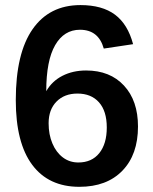

<svg xmlns="http://www.w3.org/2000/svg" viewBox="-20 -718 596 748"><path d="M517.6 -225.1Q517.6 -115.7 456.8 -53Q396 9.8 289.1 9.8Q169.4 9.8 105.5 -75.9Q41.5 -161.6 41.5 -328.1Q41.5 -510.3 106.9 -604.2Q172.4 -698.2 293.5 -698.2Q377.9 -698.2 428 -660.9Q478 -623.5 498.5 -545.9L384.3 -528.8Q363.8 -602.1 291.5 -602.1Q229.5 -602.1 194.8 -542Q160.2 -481.9 160.2 -362.8Q182.6 -401.9 223.1 -422.6Q263.7 -443.4 315.4 -443.4Q408.7 -443.4 463.1 -384.5Q517.6 -325.7 517.6 -225.1ZM396 -221.2Q396 -285.2 365.7 -319.3Q335.4 -353.5 281.7 -353.5Q231 -353.5 200.2 -322.3Q169.4 -291 169.4 -237.8Q169.4 -193.8 184.1 -159.2Q198.7 -124.5 224.9 -104.7Q251 -85 285.2 -85Q337.4 -85 366.7 -121.3Q396 -157.7 396 -221.2Z"/></svg>

Font: Arimo SemiBold
Style: Regular
Weight: 600
Designer: Steve Matteson
Foundry: Monotype Imaging Inc.
Version: Version 1.33